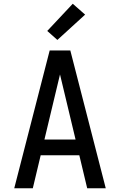

<svg xmlns="http://www.w3.org/2000/svg" viewBox="-20 -1004 640 1024"><path d="M56 0 245 -735H355L544 0H445L403 -176H197L155 0ZM217 -260H383L328 -490Q321 -519 314 -548.5Q307 -578 300 -607Q293 -578 286 -548.5Q279 -519 272 -490ZM286 -791 232 -839 368 -984 434 -926Z"/></svg>

Font: Iosevka Medium Extended
Style: Regular
Weight: 500
Width: 7
Monospace: yes
Designer: Belleve Invis
Foundry: Belleve Invis
Version: Version 32.5.0; ttfautohint (v1.8.4)